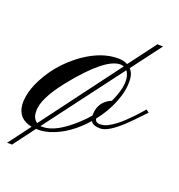

<svg xmlns="http://www.w3.org/2000/svg" viewBox="-163 -515 636 682"><g transform="rotate(20 155.0 -174.0)"><path d="M23.4 1 16.6 0.5 -44.9 82.5Q-48.3 82 -50.8 82Q-53.2 82 -57.1 82Q-61 82 -63.5 82.5L-1 -1Q-54.7 -11.2 -59.1 -64Q-62.5 -123 -11.7 -199.2Q26.4 -253.9 82 -292Q145 -334.5 205.1 -334.5Q226.1 -334.5 241.7 -326.2L319.3 -429.7Q321.8 -428.7 325.2 -428.7H340.3L255.4 -315.9Q268.6 -301.8 270 -279.5Q271.5 -257.3 267.1 -235.4Q262.7 -213.4 253.9 -191.4Q236.3 -146.5 204.1 -106.4Q207.5 -92.3 222.9 -92.3Q238.3 -92.3 252.2 -99.4Q266.1 -106.4 280 -116.9Q293.9 -127.4 307.4 -140.4Q320.8 -153.3 332 -165L350.6 -185.5Q358.4 -194.8 361.8 -198.2L372.6 -189.9Q366.2 -184.1 356.4 -173.3Q346.7 -162.6 334.5 -150.4L308.6 -125Q258.3 -78.6 230 -78.6Q201.7 -78.6 193.4 -93.3Q135.3 -27.3 67.9 -5.9Q45.4 1 23.4 1ZM233.4 -314.5Q226.1 -316.9 220.2 -316.9Q162.6 -316.9 58.6 -187Q-8.3 -103 -4.4 -56.2Q-4.4 -32.2 13.2 -20ZM27.8 -14.2Q29.8 -13.7 31.7 -13.7H36.1Q86.4 -13.7 156.7 -79.1Q173.8 -94.7 188.5 -112.3V-114.3Q188.5 -155.8 219.7 -176.8Q228 -182.6 235.4 -185.1Q273.9 -267.1 246.6 -304.7Z"/></g></svg>

Font: Pinyon Script
Style: Regular
Weight: 400
Designer: Nicole Fally
Foundry: Nicole Fally
Version: Version 1.005